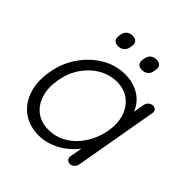

<svg xmlns="http://www.w3.org/2000/svg" viewBox="-187 -829 979 979"><g transform="rotate(45 302.5 -339.5)"><path d="M543 -510.7Q555.7 -510.7 563 -502Q570.3 -493.2 567.4 -480.5L488.3 -30.3Q486.3 -18.6 475.6 -9.3Q464.8 0 453.1 0Q440.4 0 433.1 -8.8Q425.8 -17.6 427.7 -30.3L449.2 -149.4L467.8 -157.2Q462.9 -128.9 441.9 -100.1Q420.9 -71.3 390.1 -46.4Q359.4 -21.5 319.8 -5.9Q280.3 9.8 238.3 9.8Q169.9 9.8 122.6 -24.9Q75.2 -59.6 55.2 -120.6Q35.2 -181.6 48.8 -257.8Q62.5 -335.9 104.5 -395.5Q146.5 -455.1 205.1 -489.3Q263.7 -523.4 331.1 -523.4Q374 -523.4 409.2 -508.3Q444.3 -493.2 467.3 -467.3Q490.2 -441.4 500 -407.7Q509.8 -374 503.9 -337.9L484.4 -352.5L506.8 -480.5Q509.8 -493.2 520 -502Q530.3 -510.7 543 -510.7ZM252.9 -45.9Q305.7 -45.9 351.6 -73.2Q397.5 -100.6 429.2 -149.4Q460.9 -198.2 471.7 -257.8Q482.4 -316.4 467.3 -363.8Q452.1 -411.1 416 -439Q379.9 -466.8 327.1 -466.8Q275.4 -466.8 229 -439.9Q182.6 -413.1 150.9 -366.2Q119.1 -319.3 108.4 -257.8Q97.7 -198.2 112.8 -149.4Q127.9 -100.6 164.1 -73.2Q200.2 -45.9 252.9 -45.9ZM374 -598.6Q354.5 -598.6 345.7 -609.4Q336.9 -620.1 339.8 -638.7L341.8 -649.4Q344.7 -668 357.4 -678.7Q370.1 -689.5 390.6 -689.5Q409.2 -689.5 418 -678.7Q426.8 -668 423.8 -649.4L421.9 -638.7Q418.9 -619.1 405.8 -608.9Q392.6 -598.6 374 -598.6ZM202.1 -598.6Q182.6 -598.6 173.8 -609.4Q165 -620.1 168 -638.7L169.9 -649.4Q172.9 -668 185.5 -678.7Q198.2 -689.5 217.8 -689.5Q237.3 -689.5 246.1 -678.7Q254.9 -668 252 -649.4L250 -638.7Q247.1 -619.1 233.9 -608.9Q220.7 -598.6 202.1 -598.6Z"/></g></svg>

Font: Quicksand
Style: Italic
Weight: 400
Designer: Andrew Paglinawan
Foundry: Andrew Paglinawan
Version: Version 3.006